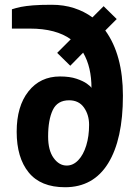

<svg xmlns="http://www.w3.org/2000/svg" viewBox="-20 -776 586 806"><path d="M253 10Q151 10 100.5 -52Q50 -114 50 -223Q50 -330 99.5 -392.5Q149 -455 232 -455Q273 -455 301 -445.5Q329 -436 344.5 -425Q360 -414 364 -407Q364 -450 355.5 -487Q347 -524 329 -555L275 -500L220 -554L277 -611Q247 -633 204 -644.5Q161 -656 105 -656H30V-737Q48 -743 68 -747Q88 -751 118.5 -753.5Q149 -756 197 -756Q248 -756 291 -742Q334 -728 368 -703L415 -750L470 -696L422 -648Q496 -546 496 -374Q496 -191 434 -90.5Q372 10 253 10ZM260 -81Q287 -81 308.5 -103.5Q330 -126 342 -165Q354 -204 354 -252Q354 -294 332.5 -324.5Q311 -355 270 -355Q221 -355 201.5 -314Q182 -273 182 -203Q182 -145 205 -113Q228 -81 260 -81Z"/></svg>

Font: Rowdies Light
Style: Regular
Weight: 300
Designer: Jaikishan Patel
Version: Version 1.000; ttfautohint (v1.8.3)